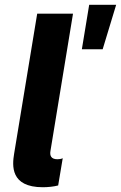

<svg xmlns="http://www.w3.org/2000/svg" viewBox="-20 -785 509 809"><path d="M324.9 -577.4H412.6L469.5 -764.9H355.8ZM160.5 3.9C181.1 3.9 206.7 1.4 225.1 -3.6L244.3 -118.3C237.6 -115.1 229.4 -114 221.9 -114C195.3 -114 189.3 -129.3 192.5 -148.4L287.6 -727.3H136.7L39.4 -136.7C31.6 -88.8 22.4 3.9 160.5 3.9Z"/></svg>

Font: TID UI
Style: Bold Italic
Weight: 700
Italic angle: -9.39999°
Designer: The TID Project Authors
Foundry: Bakken & Bæck
Version: Version 1.001;hotconv 1.0.109;makeotfexe 2.5.65596